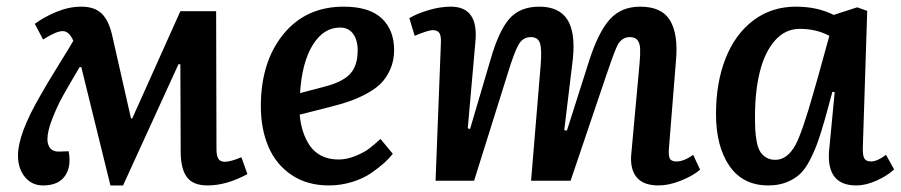

<svg xmlns="http://www.w3.org/2000/svg" viewBox="-20 -545 2718 579"><path d="M351.1 14.2H313L225.1 -342.8H220.2Q187.5 -287.6 170.4 -257.1Q153.3 -226.6 138.2 -188.2Q123 -149.9 123 -125Q123 -108.4 131.6 -97.9Q140.1 -87.4 158.2 -87.9L187 -88.9Q195.8 -42.5 175.8 -14.2Q155.8 14.2 109.9 14.2Q75.7 14.2 54.9 -11.5Q34.2 -37.1 34.2 -76.2Q34.2 -140.6 101.1 -255.9Q119.6 -289.1 155 -346.2Q190.4 -403.3 201.2 -421.9Q188.5 -451.2 168.9 -451.2Q149.9 -451.2 109.9 -425.8L85 -473.1Q113.3 -494.1 150.9 -509.5Q188.5 -524.9 225.1 -524.9Q264.6 -524.9 286.1 -504.6Q307.6 -484.4 317.9 -439.9L375 -188H378.9L523.9 -511.2H631.8L632.8 -95.2Q632.8 -75.7 638.4 -66.4Q644 -57.1 658.2 -57.1Q674.8 -57.1 708 -70.8L726.1 -20Q663.1 14.2 606 14.2Q562 14.2 543.5 -11Q524.9 -36.1 524.9 -87.9L523.9 -351.1H518.1Z M1016.6 -524.9Q1093.8 -524.9 1131.1 -489.7Q1168.5 -454.6 1168.5 -394Q1168.5 -362.3 1157 -336.2Q1145.5 -310.1 1128.2 -293Q1110.8 -275.9 1084 -261.7Q1057.1 -247.6 1033 -239.3Q1008.8 -231 977.5 -223.1L883.8 -199.2Q886.2 -172.4 893.3 -149.7Q900.4 -127 913.6 -106.9Q926.8 -86.9 949 -75.4Q971.2 -64 1000.5 -64Q1026.4 -64 1052.7 -75Q1079.1 -85.9 1094.2 -97.7Q1109.4 -109.4 1127.4 -126L1164.6 -81.1Q1153.8 -67.4 1138.4 -53.5Q1123 -39.6 1098.9 -22.9Q1074.7 -6.3 1041.3 3.9Q1007.8 14.2 971.7 14.2Q906.2 14.2 859.4 -17.3Q812.5 -48.8 789.6 -102.3Q766.6 -155.8 766.6 -225.1Q766.6 -357.9 834.2 -441.4Q901.9 -524.9 1016.6 -524.9ZM1058.6 -393.1Q1058.6 -423.8 1044.9 -442.9Q1031.2 -461.9 1005.4 -461.9Q955.6 -461.9 923.1 -409.4Q890.6 -356.9 884.8 -264.2L956.5 -283.2Q1010.7 -296.4 1034.7 -321Q1058.6 -345.7 1058.6 -393.1Z M1610.4 -348.1Q1614.3 -396 1608.4 -414.6Q1602.5 -433.1 1580.6 -433.1Q1557.1 -433.1 1544.2 -411.1Q1531.2 -389.2 1510.3 -320.8L1409.7 0H1293.5L1309.6 -416Q1310.5 -437 1304.9 -445.6Q1299.3 -454.1 1284.7 -454.1Q1271.5 -454.1 1230.5 -437L1214.4 -490.2Q1236.8 -503.9 1272.2 -514.4Q1307.6 -524.9 1339.4 -524.9Q1423.8 -524.9 1413.6 -418.9L1390.6 -158.2L1397.5 -155.8L1459.5 -366.2Q1484.4 -452.6 1516.4 -488.8Q1548.3 -524.9 1606.4 -524.9Q1665.5 -524.9 1690.7 -486.3Q1715.8 -447.8 1707.5 -367.2L1681.6 -152.8L1689.5 -150.9L1757.3 -363.8Q1784.7 -448.7 1819.1 -486.8Q1853.5 -524.9 1910.6 -524.9Q1975.6 -524.9 2000.5 -483.6Q2025.4 -442.4 2018.6 -363.8L1997.6 -102.1Q1995.1 -78.1 1999.5 -68.1Q2003.9 -58.1 2019.5 -58.1Q2043 -58.1 2070.3 -78.1L2091.3 -33.2Q2067.9 -13.7 2032.2 0.2Q1996.6 14.2 1966.3 14.2Q1920.9 14.2 1900.6 -9.5Q1880.4 -33.2 1883.3 -76.2L1908.7 -354Q1911.1 -379.9 1910.4 -397.5Q1909.7 -415 1902.3 -424.1Q1895 -433.1 1879.4 -433.1Q1856.9 -433.1 1843.8 -411.6Q1835 -396.5 1811.5 -327.1Q1809.6 -320.8 1807.6 -315.9L1700.7 0H1581.5Z M2582 -101.1Q2581.1 -77.6 2586.2 -67.9Q2591.3 -58.1 2606.9 -58.1Q2625.5 -58.1 2651.9 -78.1L2676.3 -34.2Q2657.7 -16.1 2624.8 -1Q2591.8 14.2 2562 14.2Q2473.1 14.2 2480 -87.9L2497.1 -267.1L2490.2 -268.1L2468.3 -188Q2456.1 -145 2446.3 -117.4Q2436.5 -89.8 2422.4 -62.3Q2408.2 -34.7 2391.6 -19.5Q2375 -4.4 2351.3 4.9Q2327.6 14.2 2296.9 14.2Q2220.2 14.2 2179.7 -44.7Q2139.2 -103.5 2139.2 -201.2Q2139.2 -295.4 2168 -368.7Q2196.8 -441.9 2251.7 -483.4Q2306.6 -524.9 2379.9 -524.9Q2445.3 -524.9 2494.1 -500L2564.9 -522.9L2595.2 -512.2ZM2317.9 -63Q2354 -63 2378.9 -107.9Q2399.4 -146 2433.6 -267.1Q2436.5 -277.3 2447.3 -314.9L2481 -437Q2441.4 -458 2392.1 -458Q2348.1 -458 2317.4 -423.3Q2286.6 -388.7 2271.7 -329.8Q2256.8 -271 2256.8 -193.8Q2256.8 -169.9 2257.6 -154.1Q2258.3 -138.2 2261.7 -119.4Q2265.1 -100.6 2271.5 -89.4Q2277.8 -78.1 2289.6 -70.6Q2301.3 -63 2317.9 -63Z"/></svg>

Font: Literata Book SemiBold
Style: Italic
Weight: 600
Italic angle: -3°
Designer: Latin by Veronika Burian and Jose Scaglione. Greek by Irene Vlachou. Cyrillic by Vera Evstafieva
Foundry: TypeTogether
Version: Version 1.003;PS 001.003;hotconv 1.0.88;makeotf.lib2.5.64775